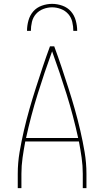

<svg xmlns="http://www.w3.org/2000/svg" viewBox="-20 -975 540 995"><path d="M72 0V-74Q72 -131 81.5 -187Q91 -243 104 -299Q117 -355 132.5 -409.5Q148 -464 165.5 -518.5Q183 -573 201 -627Q219 -681 239 -735H261Q281 -681 299 -627Q317 -573 334.5 -518.5Q352 -464 367.5 -409.5Q383 -355 396 -299Q409 -243 418.5 -187Q428 -131 428 -74V0H409V-74Q409 -116 403 -158Q397 -200 389 -242H111Q103 -200 97 -158Q91 -116 91 -74V0ZM115 -260H385Q360 -375 325 -487Q290 -599 250 -709Q210 -599 175 -487Q140 -375 115 -260ZM120 -815Q120 -842 127.5 -869Q135 -896 152.5 -916Q170 -936 196.5 -945.5Q223 -955 250 -955Q277 -955 303.5 -945.5Q330 -936 347.5 -916Q365 -896 372.5 -869Q380 -842 380 -815H360Q360 -838 354.5 -861.5Q349 -885 333.5 -902.5Q318 -920 295.5 -928.5Q273 -937 250 -937Q227 -937 204.5 -928.5Q182 -920 166.5 -902.5Q151 -885 145.5 -861.5Q140 -838 140 -815Z"/></svg>

Font: Iosevka Term Curly Thin
Style: Regular
Weight: 100
Designer: Belleve Invis
Foundry: Belleve Invis
Version: Version 32.3.0